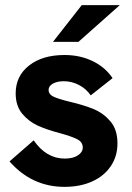

<svg xmlns="http://www.w3.org/2000/svg" viewBox="-20 -717 512 747"><path d="M17 -89 111 -171Q160 -100 232 -100Q264 -100 283 -112.5Q302 -125 302 -143Q302 -164 281 -175Q260 -186 213 -199Q163 -212 127.5 -228Q92 -244 66.5 -274.5Q41 -305 41 -354Q41 -421 93 -462Q145 -503 231 -503Q291 -503 340 -479.5Q389 -456 418 -413L333 -346Q315 -372 287 -386.5Q259 -401 228 -401Q202 -401 185.5 -391.5Q169 -382 169 -367Q169 -351 186 -342Q203 -333 252 -321Q307 -308 344.5 -292.5Q382 -277 409.5 -245Q437 -213 437 -159Q437 -109 411 -70.5Q385 -32 338.5 -11Q292 10 231 10Q104 10 17 -89ZM298 -697H446L285 -554H186Z"/></svg>

Font: Hanken Grotesk ExtraBold
Style: Regular
Weight: 800
Designer: Alfredo Marco Pradil
Foundry: Hanken Design Co.
Version: Version 3.014